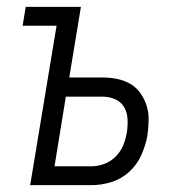

<svg xmlns="http://www.w3.org/2000/svg" viewBox="-20 -540 540 560"><path d="M68 0 145 -465H46L55 -520H216L182 -314H280Q302 -314 323 -309.5Q344 -305 361.5 -294.5Q379 -284 390.5 -267Q402 -250 408 -230.5Q414 -211 413.5 -189Q413 -167 410 -145Q405 -117 392.5 -88.5Q380 -60 357 -39Q334 -18 305 -9Q276 0 247 0ZM139 -55H247Q266 -55 284.5 -62Q303 -69 317.5 -83.5Q332 -98 339.5 -116.5Q347 -135 350 -154Q353 -173 352 -192.5Q351 -212 342 -227.5Q333 -243 316 -250.5Q299 -258 280 -258H172Z"/></svg>

Font: Iosevka Light Oblique
Style: Regular
Weight: 300
Italic angle: -9°
Monospace: yes
Designer: Belleve Invis
Foundry: Belleve Invis
Version: Version 32.5.0; ttfautohint (v1.8.4)